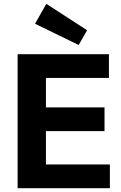

<svg xmlns="http://www.w3.org/2000/svg" viewBox="-20 -983 634 1003"><path d="M163 -859 222 -963 435 -825 391 -748ZM72 0V-700H549V-576H220V-422H526V-298H220V-124H554V0Z"/></svg>

Font: Post Grotesk Bold
Style: Bold
Weight: 700
Version: Version 1.0